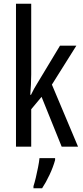

<svg xmlns="http://www.w3.org/2000/svg" viewBox="-20 -846 439 1021"><path d="M146 -449Q146 -421 144.5 -394.5Q143 -368 141 -342H145Q153 -359 161.5 -374.5Q170 -390 179 -404L299 -603H386L256 -396L395 -66H308L201 -331L146 -265V-66H65V-826H146ZM273 5Q263 42 243.5 83.5Q224 125 204 155H158V144Q164 126 170.5 98.5Q177 71 182.5 43Q188 15 190 -5H273Z"/></svg>

Font: Noto Sans Malayalam UI ExtraCondensed
Style: Regular
Weight: 400
Width: 2
Designer: Jelle Bosma - Monotype Design Team
Foundry: Monotype Imaging Inc.
Version: Version 2.104; ttfautohint (v1.8.4.7-5d5b)